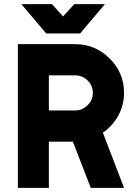

<svg xmlns="http://www.w3.org/2000/svg" viewBox="-20 -915 644 935"><path d="M84 -895 205 -752H370L491 -895H342L287 -835L233 -895ZM218 -548H346Q381 -548 407 -523Q432 -497 432 -463Q432 -428 407 -403Q381 -377 346 -377H218ZM67 -700V0H218V-225H335L422 0H584L481 -269Q528 -301 556 -352Q584 -403 584 -463Q584 -561 514 -630Q444 -700 346 -700Z"/></svg>

Font: Unageo
Style: ExtraBold
Weight: 800
Designer: Richard Sepsi
Foundry: Richard Sepsi
Version: Version 2.000